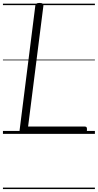

<svg xmlns="http://www.w3.org/2000/svg" viewBox="-20 -910 665 1305"><path d="M138 0Q110 0 113 -23L220 -871Q221 -881 227.5 -885.5Q234 -890 249 -890Q263 -890 269.5 -885.5Q276 -881 275 -871L171 -50H556Q566 -50 569 -44Q572 -38 571 -25Q570 -12 565 -6Q560 0 551 0ZM0 365H625V375H0ZM0 -20H625V0H0ZM0 -505H625V-500H0ZM0 -885H625V-875H0Z"/></svg>

Font: Playwrite GB J Guides
Style: Italic
Weight: 400
Italic angle: -7.01216°
Designer: Veronika Burian, José Scaglione
Foundry: TypeTogether
Version: Version 1.003